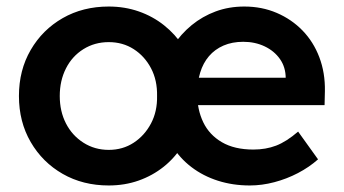

<svg xmlns="http://www.w3.org/2000/svg" viewBox="-20 -558 1052 588"><path d="M38 -264Q38 -343 74 -405Q110 -467 172 -502.5Q234 -538 313 -538Q362 -538 405 -523Q448 -508 482.5 -480.5Q517 -453 541 -416H509Q534 -454 567 -481Q600 -508 640.5 -523Q681 -538 728 -538Q782 -538 827.5 -518.5Q873 -499 906.5 -464.5Q940 -430 958 -382.5Q976 -335 975 -279L974 -236H570L572 -320H900L855 -277V-318Q855 -352 837.5 -377Q820 -402 790.5 -416Q761 -430 725 -430Q691 -430 664.5 -418.5Q638 -407 620 -386Q602 -365 593 -335.5Q584 -306 584 -270Q584 -222 602.5 -183.5Q621 -145 659.5 -122.5Q698 -100 756 -100Q794 -100 825.5 -112Q857 -124 893 -155L954 -70Q927 -46 892.5 -28Q858 -10 820 0Q782 10 745 10Q693 10 647.5 -4.5Q602 -19 566 -46.5Q530 -74 507 -112L539 -113Q516 -75 481.5 -47.5Q447 -20 404.5 -5Q362 10 313 10Q234 10 172 -25.5Q110 -61 74 -123Q38 -185 38 -264ZM461 -264Q462 -312 442.5 -349Q423 -386 389.5 -407.5Q356 -429 313 -429Q270 -429 235.5 -407.5Q201 -386 182 -348.5Q163 -311 163 -264Q163 -217 182 -180Q201 -143 235.5 -121Q270 -99 313 -99Q356 -99 389.5 -121Q423 -143 442.5 -180Q462 -217 461 -264Z"/></svg>

Font: Our Lexend Medium
Style: Regular
Weight: 500
Designer: Bonnie Shaver-Troup, Thomas Jockin
Foundry: Lexend
Version: Version 1.007